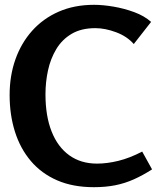

<svg xmlns="http://www.w3.org/2000/svg" viewBox="-20 -766 664 798"><path d="M370 12Q283 12 217.5 -16.5Q152 -45 108 -97Q64 -149 42 -219Q20 -289 20 -371Q20 -451 44 -519Q68 -587 113.5 -638Q159 -689 224 -717.5Q289 -746 371 -746Q407 -746 451.5 -738.5Q496 -731 538 -715.5Q580 -700 608 -675L536 -583Q508 -615 462.5 -632Q417 -649 376 -649Q318 -649 278 -625.5Q238 -602 214 -562Q190 -522 179.5 -473.5Q169 -425 169 -374Q169 -284 194.5 -219.5Q220 -155 268 -120.5Q316 -86 383 -86Q425 -86 472 -97.5Q519 -109 571 -136L612 -62Q573 -37 536 -20.5Q499 -4 459 4Q419 12 370 12Z"/></svg>

Font: Rosario Light
Style: Bold
Weight: 700
Version: Version 1.101; ttfautohint (v1.8.1.43-b0c9)